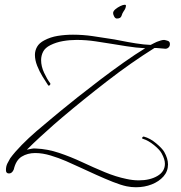

<svg xmlns="http://www.w3.org/2000/svg" viewBox="-20 -720 763 808"><path d="M552 68Q542 68 532.5 67Q523 66 513 64Q489 59 455 45.5Q421 32 384.5 15.5Q348 -1 314.5 -16.5Q281 -32 258 -42Q228 -55 193.5 -65.5Q159 -76 128 -76Q96 -76 71.5 -61Q47 -46 38 -7Q31 10 18 10Q5 10 5 -4Q5 -20 11 -32Q17 -44 23 -54Q42 -80 71.5 -110Q101 -140 133.5 -168Q166 -196 193.5 -218.5Q221 -241 235 -253Q264 -277 307.5 -311.5Q351 -346 401 -384Q451 -422 500.5 -457Q550 -492 591 -517Q552 -519 512 -525.5Q472 -532 453 -535Q422 -540 382.5 -546Q343 -552 302 -552Q273 -552 244.5 -547Q216 -542 192 -530Q170 -519 161.5 -502.5Q153 -486 153 -467Q153 -441 165.5 -414Q178 -387 191 -370Q192 -369 192 -367Q192 -363 188 -360.5Q184 -358 182 -362Q172 -377 159 -398Q146 -419 136.5 -443Q127 -467 127 -489Q127 -507 136 -523Q145 -539 166 -550Q192 -564 223 -569Q254 -574 287 -574Q329 -574 370 -568Q411 -562 442 -557Q458 -555 487.5 -549Q517 -543 551.5 -537.5Q586 -532 614 -531Q621 -535 627.5 -538Q634 -541 640 -544Q648 -547 656 -549.5Q664 -552 671 -552Q678 -551 686.5 -548Q695 -545 695 -535V-534Q695 -525 688.5 -519.5Q682 -514 674 -515L639 -518H630Q531 -456 431.5 -379Q332 -302 242 -226Q231 -217 206 -195Q181 -173 150.5 -145Q120 -117 93 -90Q104 -92 112.5 -94Q121 -96 131 -95Q180 -93 229 -76.5Q278 -60 326 -37.5Q374 -15 421 4.5Q468 24 512 33Q539 39 564 39Q611 39 642.5 20.5Q674 2 674 -31Q674 -50 660 -75Q652 -90 628 -109.5Q604 -129 581 -136Q578 -136 578 -139Q578 -141 580.5 -143.5Q583 -146 586 -145Q612 -138 637 -117Q662 -96 671 -81Q687 -53 687 -28Q687 1 668 22.5Q649 44 618.5 56Q588 68 552 68ZM472 -642Q465 -642 460.5 -650.5Q456 -659 456 -665Q456 -673 465.5 -681Q475 -689 486.5 -694.5Q498 -700 505 -700Q510 -700 510 -696Q510 -692 508 -686Q506 -680 500 -672Q495 -665 491.5 -653.5Q488 -642 472 -642Z"/></svg>

Font: Waterfall
Style: Regular
Weight: 400
Designer: Robert E. Leuschke
Foundry: Robert E. Leuschke
Version: Version 1.010; ttfautohint (v1.8.3)